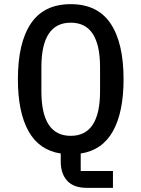

<svg xmlns="http://www.w3.org/2000/svg" viewBox="-20 -730 680 923"><path d="M523 173H397Q334 173 303 139Q272 105 272 46V8Q168 -8 117 -99.5Q66 -191 66 -349Q66 -524 128.5 -617Q191 -710 320 -710Q449 -710 511.5 -617Q574 -524 574 -349Q574 -191 523 -99.5Q472 -8 368 8V92H523ZM320 -77Q461 -77 461 -291V-407Q461 -621 320 -621Q179 -621 179 -407V-291Q179 -77 320 -77Z"/></svg>

Font: Writer Medium
Style: Regular
Weight: 500
Monospace: yes
Designer: Mike Abbink, Paul van der Laan, Pieter van Rosmalen
Foundry: Bold Monday
Version: Version 2.001 2020